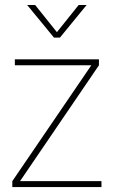

<svg xmlns="http://www.w3.org/2000/svg" viewBox="-20 -756 460 776"><path d="M390.1 0H29.8V-23.9L349.1 -492.2H40V-516.1H379.9V-492.2L61 -23.9H390.1ZM222.2 -604H198.2L89.8 -735.8H122.1L210 -626L297.9 -735.8H330.1Z"/></svg>

Font: Creato Display Thin
Style: Regular
Weight: 265
Version: Version 1.000